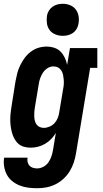

<svg xmlns="http://www.w3.org/2000/svg" viewBox="-28 -775 548 1018"><path d="M169 223Q145 223 121.5 220Q98 217 76.5 208.5Q55 200 37 185.5Q19 171 8.5 151.5Q-2 132 -6 108.5Q-10 85 -6 61H118Q116 73 118.5 84Q121 95 128 103Q135 111 146 114.5Q157 118 169 118Q185 118 201.5 109.5Q218 101 228.5 86Q239 71 244.5 54.5Q250 38 253 21L268 -70Q257 -52 243 -37.5Q229 -23 211 -12.5Q193 -2 173.5 3Q154 8 135 8Q116 8 98.5 3Q81 -2 68 -14Q55 -26 47 -42Q39 -58 34.5 -75.5Q30 -93 28 -111Q26 -129 26.5 -148Q27 -167 29.5 -186Q32 -205 35 -223L54 -343Q58 -365 63.5 -386.5Q69 -408 79 -428.5Q89 -449 102.5 -467.5Q116 -486 135 -500.5Q154 -515 175.5 -521.5Q197 -528 219 -528Q240 -528 260 -521.5Q280 -515 293.5 -501Q307 -487 315.5 -469Q324 -451 328 -431L343 -520H488V-415H450L375 38Q371 63 363 87Q355 111 341.5 133Q328 155 308.5 173Q289 191 265.5 202.5Q242 214 217.5 218.5Q193 223 169 223ZM204 -97Q219 -97 234.5 -103.5Q250 -110 261 -122Q272 -134 278 -149Q284 -164 286 -179L306 -299Q309 -313 310 -326Q311 -339 310 -352Q309 -365 306.5 -377.5Q304 -390 297.5 -400.5Q291 -411 280 -417Q269 -423 255 -423Q239 -423 224 -413.5Q209 -404 199.5 -389.5Q190 -375 184.5 -358.5Q179 -342 177 -326L157 -206Q155 -194 154 -182.5Q153 -171 153.5 -159Q154 -147 156.5 -136Q159 -125 165 -116Q171 -107 181.5 -102Q192 -97 204 -97ZM305 -585Q285 -585 266 -592.5Q247 -600 235.5 -615Q224 -630 221 -650Q218 -670 221 -691Q223 -705 231 -718Q239 -731 251 -739.5Q263 -748 277 -751.5Q291 -755 305 -755Q325 -755 343.5 -747.5Q362 -740 373.5 -725Q385 -710 388.5 -690Q392 -670 388 -649Q386 -635 378.5 -622Q371 -609 359 -600.5Q347 -592 333 -588.5Q319 -585 305 -585Z"/></svg>

Font: Iosevka Curly Slab Extrabold
Style: Italic
Weight: 800
Italic angle: -9°
Monospace: yes
Designer: Belleve Invis
Foundry: Belleve Invis
Version: Version 22.1.2; ttfautohint (v1.8.4)